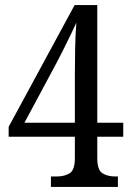

<svg xmlns="http://www.w3.org/2000/svg" viewBox="-20 -734 517 754"><path d="M180 0V-41H203Q233 -41 253.5 -53.5Q274 -66 274 -113V-197H14V-236L273 -714H362V-252H464V-197H362V-113Q362 -66 382.5 -53.5Q403 -41 432 -41H443V0ZM76 -252H274V-440Q274 -483 275 -541Q276 -599 280 -645Q273 -630 259 -600.5Q245 -571 229 -539.5Q213 -508 202 -487Z"/></svg>

Font: Noto Serif Tamil Condensed
Style: Regular
Weight: 400
Width: 3
Designer: Indian Type Foundry, Tom Grace, and the Monotype Design Team
Foundry: Monotype Imaging Inc.
Version: Version 2.004; ttfautohint (v1.8.4.7-5d5b)